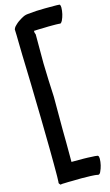

<svg xmlns="http://www.w3.org/2000/svg" viewBox="-152 -936 651 1137"><g transform="rotate(-15 173.0 -367.0)"><path d="M339 -883C328 -884 317 -884 306 -884H250C215 -884 179 -882 144 -878C142 -878 140 -878 137 -877C134 -877 131 -876 128 -875C119 -873 110 -867 102 -863C88 -855 75 -846 64 -835L55 -826C51 -821 48 -816 46 -810C47 -784 48 -758 48 -732C48 -678 51 -625 52 -572C54 -504 56 -437 57 -369C59 -300 60 -230 61 -161C62 -102 63 -43 63 16V69C63 87 63 104 62 122C62 126 62 130 61 135C61 140 63 142 65 142C66 145 68 148 70 148C79 146 87 146 95 146C111 145 127 145 142 145C160 145 178 144 197 144C215 144 234 145 253 145C269 146 286 146 301 150C309 150 314 141 316 136C322 124 326 111 329 99C332 86 334 72 334 59C334 54 333 42 327 40C316 38 304 37 293 37C276 36 259 35 242 35H167V-2C167 -55 167 -108 166 -161V-364C162 -433 160 -503 158 -572V-749C154 -757 153 -764 153 -772C173 -773 194 -774 214 -774C232 -775 251 -775 269 -775C283 -775 296 -775 310 -774C311 -774 312 -774 313 -773C321 -773 324 -782 328 -787C334 -799 338 -812 341 -824C344 -837 346 -851 346 -864C346 -868 345 -882 339 -883Z"/></g></svg>

Font: Petaluma Script
Style: Regular
Weight: 400
Designer: Daniel Spreadbury
Foundry: Steinberg Media Technologies GmbH
Version: Version 1.10